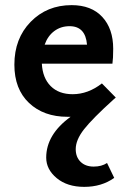

<svg xmlns="http://www.w3.org/2000/svg" viewBox="-20 -448 502 748"><path d="M345 201Q376 201 397 187L425 245Q376 280 308 280Q242 280 201 246Q160 212 160 166Q160 76 255 7H243Q150 7 93 -47Q36 -101 36 -196Q36 -298 99.5 -363Q163 -428 259 -428Q336 -428 378.5 -382Q421 -336 421 -258Q421 -220 418 -200H143Q146 -144 177.5 -112.5Q209 -81 263 -81Q323 -81 377 -123L431 -68L423 -61Q340 14 307.5 55.5Q275 97 275 133Q275 164 294 182.5Q313 201 345 201ZM251 -346Q217 -346 191.5 -327Q166 -308 154 -274H319Q313 -346 251 -346Z"/></svg>

Font: EauTest
Style: Bold
Weight: 700
Designer: Christian Thalmann (Catharsis Fonts)
Version: Version 0.001;PS 000.001;hotconv 1.0.88;makeotf.lib2.5.64775